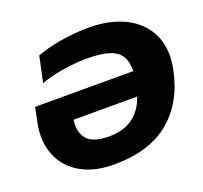

<svg xmlns="http://www.w3.org/2000/svg" viewBox="-125 -859 1079 1019"><g transform="rotate(-20 414.0 -349.5)"><path d="M38 -259Q38 -297 47 -339L63 -416H618Q618 -470 598 -502Q578 -534 532.5 -548.5Q487 -563 409 -563Q343 -563 272 -551.5Q201 -540 146 -520L177 -665Q235 -687 313.5 -700.5Q392 -714 473 -714Q580 -714 660 -679.5Q740 -645 784 -580.5Q828 -516 828 -429Q828 -395 820 -352Q785 -178 669.5 -81.5Q554 15 353 15Q254 15 183 -20Q112 -55 75 -117Q38 -179 38 -259ZM590 -282H231Q229 -262 229 -253Q229 -196 264 -165Q299 -134 381 -134Q463 -134 516 -174Q569 -214 590 -282Z"/></g></svg>

Font: Prompt
Style: Bold Italic
Weight: 700
Italic angle: -12°
Designer: Katatrad Team
Foundry: CadsonDemak
Version: Version 1.001